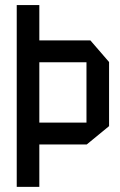

<svg xmlns="http://www.w3.org/2000/svg" viewBox="-20 -728 466 748"><path d="M45.2 0V-708.3H133.2V0ZM133.2 -165.2V-250.4H316.9V-165.2ZM316.9 -165.2V-485.4H404.9V-236.6L317.9 -165.2ZM133.2 -485.4V-570.6H332.1L404.9 -486.4V-485.4Z"/></svg>

Font: Foldit Thin
Style: Regular
Weight: 100
Designer: Sophia Tai
Foundry: Sophia Tai
Version: Version 1.003